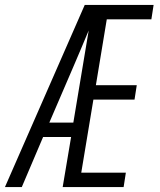

<svg xmlns="http://www.w3.org/2000/svg" viewBox="-26 -755 646 775"><path d="M-6 0 316 -735H594L585 -677H405L361 -411H526L517 -353H351L302 -58H482L473 0H227L261 -202H148L62 0ZM270 -260 332 -632Q317 -596 302 -560.5Q287 -525 272 -490L173 -260Z"/></svg>

Font: Iosevka SS04 Lt Ex Obl
Style: Regular
Weight: 300
Width: 7
Italic angle: -9°
Monospace: yes
Designer: Belleve Invis
Foundry: Belleve Invis
Version: Version 19.0.0; ttfautohint (v1.8.4)